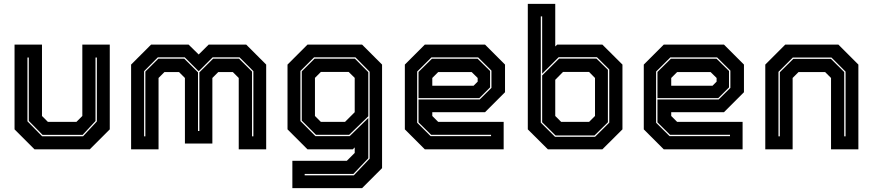

<svg xmlns="http://www.w3.org/2000/svg" viewBox="-20 -770 4501 990"><path d="M158 0 55 -103V-540H196.5V-172L227 -141.5H374L404.5 -172V-540H546V-103L443 0ZM197 -67.5H408.5L479.5 -144V-473.5H472.5V-146L406 -74.5H199.5L128.5 -146.5V-473.5H121.5V-144.5Z M656 0V-437L759 -540H952.5L1004.5 -489L1056 -540H1249.5L1352.5 -437V0H1211V-368L1180.5 -398.5H1105.5L1075 -368V-30H933.5V-368L903 -398.5H828L797.5 -368V0ZM723 -67H729.5V-401L796.5 -467.5H930L1001 -397V-94.5H1008V-397L1079 -467.5H1212.5L1279.5 -401V-67H1286.5V-403L1215 -474.5H1076.5L1004.5 -402.5L932.5 -474.5H794L723 -403Z M1487.5 200V59H1768.5L1809 18.5V-10L1799 0H1565.5L1462.5 -103V-437L1565.5 -540H1847L1950 -437V97L1847 200ZM1551 134H1804.5L1886 48V-400L1812.5 -474.5H1599.5L1529 -404V-146L1606.5 -68H1783L1879 -161.5V46L1802 127H1551ZM1609 -75 1536 -148V-402L1602 -467.5H1810L1879 -398V-170.5L1780.5 -75ZM1634.5 -141.5H1759L1809 -191.5V-368.5L1778 -399H1634.5L1604 -368.5V-172Z M2481 -540 2584 -437V-294.5L2481 -191.5H2209V-172L2239.5 -141.5H2577V0H2170.5L2067.5 -103V-437L2170.5 -540ZM2443 -467 2507 -404V-319.5L2451.5 -264H2138V-399L2207 -467ZM2445.5 -474H2204.5L2131 -401V-137L2200.5 -68H2512V-75H2203L2138 -139V-257H2453.5L2514 -317V-406ZM2412 -398.5H2239.5L2209 -368V-328H2422L2443 -349V-368Z M2805 0 2701.5 -103V-750H2843V-530.5L2853 -540H3086L3189.5 -437V-103L3086 0ZM2844.5 -71.5 2775.5 -139.5V-381L2863 -468H3055.5L3114.5 -410V-139.5L3045.5 -71.5ZM2873.5 -141.5H3017.5L3048 -172V-368L3017.5 -399H2883L2843 -358.5V-172ZM2842 -64.5H3048L3121.5 -137.5V-412L3058 -475H2860.5L2775.5 -390V-685.5H2768.5V-137.5Z M3713 -540 3816 -437V-294.5L3713 -191.5H3441V-172L3471.5 -141.5H3809V0H3402.5L3299.5 -103V-437L3402.5 -540ZM3675 -467 3739 -404V-319.5L3683.5 -264H3370V-399L3439 -467ZM3677.5 -474H3436.5L3363 -401V-137L3432.5 -68H3744V-75H3435L3370 -139V-257H3685.5L3746 -317V-406ZM3644 -398.5H3471.5L3441 -368V-328H3654L3675 -349V-368Z M3926 0V-437L4029 -540H4303L4406 -437V0H4265V-368L4234.5 -398.5H4097.5L4067 -368V0ZM3994 -67H4001V-397.5L4070.5 -466.5H4264.5L4333 -398.5V-67H4340V-400.5L4267 -473.5H4068L3994 -399.5Z"/></svg>

Font: Tourney ExtraBold
Style: Regular
Weight: 800
Designer: Tyler Finck
Foundry: Etcetera Type Co
Version: Version 1.015